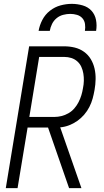

<svg xmlns="http://www.w3.org/2000/svg" viewBox="-20 -975 540 995"><path d="M10 0 131 -735H312Q341 -735 367.5 -728.5Q394 -722 415.5 -706.5Q437 -691 450.5 -668.5Q464 -646 470 -619.5Q476 -593 475.5 -565Q475 -537 470 -509Q466 -486 460 -464Q454 -442 443 -420.5Q432 -399 416 -380.5Q400 -362 380 -348Q360 -334 337.5 -325.5Q315 -317 292 -315L402 0H338L229 -314H123L71 0ZM132 -369H262Q280 -369 298.5 -373.5Q317 -378 334.5 -388Q352 -398 365 -413Q378 -428 387 -445.5Q396 -463 401.5 -481Q407 -499 410 -518Q414 -537 414.5 -556Q415 -575 412 -593.5Q409 -612 401.5 -628.5Q394 -645 380.5 -657Q367 -669 349.5 -674.5Q332 -680 313 -680H183ZM180 -815Q185 -844 199.5 -872Q214 -900 239 -919.5Q264 -939 293.5 -947Q323 -955 352 -955Q381 -955 408.5 -947Q436 -939 454 -919.5Q472 -900 477.5 -872Q483 -844 478 -815H420Q423 -833 420.5 -850.5Q418 -868 407 -880.5Q396 -893 379 -898Q362 -903 344 -903Q326 -903 307 -898Q288 -893 273 -880.5Q258 -868 249.5 -850.5Q241 -833 238 -815Z"/></svg>

Font: Iosevka Light Oblique
Style: Regular
Weight: 300
Italic angle: -9°
Monospace: yes
Designer: Belleve Invis
Foundry: Belleve Invis
Version: Version 32.5.0; ttfautohint (v1.8.4)